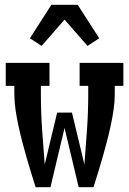

<svg xmlns="http://www.w3.org/2000/svg" viewBox="-20 -783 540 803"><path d="M129 0Q119 -32 109 -64Q99 -96 90 -128Q81 -160 72.5 -192.5Q64 -225 57 -257.5Q50 -290 45 -323.5Q40 -357 40 -390V-424H4V-520H187V-424H151V-390Q151 -316 156 -242Q161 -168 167 -95L219 -312H281L333 -95Q339 -168 344 -242Q349 -316 349 -390V-424H313V-520H496V-424H460V-390Q460 -357 455 -323.5Q450 -290 443 -257.5Q436 -225 427.5 -192.5Q419 -160 410 -128Q401 -96 391 -64Q381 -32 371 0H309L250 -248L191 0ZM154 -591 105 -623 195 -763H305L350 -693L395 -623L346 -591L250 -701Z"/></svg>

Font: Iosevka Curly Slab
Style: Bold
Weight: 700
Monospace: yes
Designer: Belleve Invis
Foundry: Belleve Invis
Version: Version 22.1.2; ttfautohint (v1.8.4)